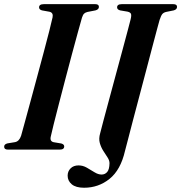

<svg xmlns="http://www.w3.org/2000/svg" viewBox="-22 -720 872 924"><path d="M222.5 -63.5Q216.5 -39.5 237 -35.5L273 -29.5Q287 -25.5 287 -15.5Q287 0 265.5 0H16.5Q-2 0 -2 -13.5Q-2.5 -26 14 -30L50.5 -36Q70.5 -40 79.5 -66.5Q85.5 -88 97.5 -132Q109.5 -176 125 -233Q140.5 -290 157 -351.5Q173.5 -413 188.8 -470Q204 -527 215.2 -571Q226.5 -615 231 -636.5Q235.5 -659 216 -663.5L180 -670Q166 -674 166 -684.5Q166 -700 189 -700H436.5Q454 -700 454 -687Q454 -674.5 437.5 -670L399 -662.5Q388.5 -660 382.8 -654.5Q377 -649 372.5 -635Q366 -613 353.5 -567.2Q341 -521.5 325.2 -462.8Q309.5 -404 293 -341.2Q276.5 -278.5 261.8 -221.5Q247 -164.5 236.5 -122.5Q226 -80.5 222.5 -63.5ZM746 -624Q743.5 -615.5 734.2 -581Q725 -546.5 711.2 -494.5Q697.5 -442.5 681.5 -381.5Q665.5 -320.5 649 -258.5Q632.5 -196.5 618.2 -142Q604 -87.5 593.8 -48Q583.5 -8.5 579.5 6.5Q558.5 98 505.2 140.8Q452 183.5 382.5 183.5Q343 183.5 323.2 166.8Q303.5 150 303.5 125.5Q303.5 104.5 317.8 90.2Q332 76 356 76Q377 76 396 87Q415 98 432.8 109Q450.5 120 467 120Q483 120 493.8 107.8Q504.5 95.5 505 65.5Q505 52 495.5 37.5Q486 23 475 5.8Q464 -11.5 458.2 -32.2Q452.5 -53 460 -78.5Q464 -95 475.5 -138.2Q487 -181.5 502.8 -239.8Q518.5 -298 535.5 -361Q552.5 -424 567.8 -480.5Q583 -537 593.5 -576.5Q604 -616 606.5 -626.5Q611.5 -646 608.2 -653.5Q605 -661 591.5 -664L556 -670Q541.5 -674 541.5 -684.5Q541.5 -700 564 -700H812Q830 -700 830 -687Q830 -674.5 814 -670L777 -662.5Q765 -659.5 759 -652.2Q753 -645 746 -624Z"/></svg>

Font: Fraunces 72pt SemiBold
Style: Italic
Weight: 600
Italic angle: -16°
Version: Version 1.000;[b76b70a41]